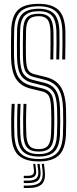

<svg xmlns="http://www.w3.org/2000/svg" viewBox="-20 -827 398 992"><path d="M180.5 -43.8Q139 -43.8 120.5 -64.2Q102 -84.8 100.2 -135.2Q99 -179.5 99.4 -216.8Q99.8 -254 101.5 -290.5H116.5Q115 -250.2 114.6 -215.8Q114.2 -181.2 115.8 -135.8Q117 -93.5 131.1 -75Q145.2 -56.5 180.5 -56.5Q213.5 -56.5 227.9 -74.5Q242.2 -92.5 243.8 -136.2Q244.8 -162 245 -180.5Q245.2 -199 245.1 -217.6Q245 -236.2 244.2 -262.5Q242.8 -315 231.9 -332.1Q221 -349.2 198.8 -354.5L139 -369Q88.2 -381.5 63.6 -418Q39 -454.5 37 -531.8Q36.2 -561.5 36.8 -597.9Q37.2 -634.2 37.8 -668.2Q39.5 -740.5 71.4 -773.9Q103.2 -807.2 179.8 -807.2Q248.2 -807.2 281.6 -775.9Q315 -744.5 317.8 -667.5Q318.2 -645.2 318 -602.9Q317.8 -560.5 316.8 -519.8H301.5Q302.5 -561.8 302.8 -602.8Q303 -643.8 302.2 -666.8Q300 -736.8 270.8 -765.6Q241.5 -794.5 179.8 -794.5Q113 -794.5 83.9 -765.2Q54.8 -736 53.2 -667.5Q52.5 -629.5 52.1 -595.9Q51.8 -562.2 52.5 -532Q54.2 -460 76 -427.6Q97.8 -395.2 143 -384L202.5 -369.2Q229.8 -362.5 243.9 -342Q258 -321.5 259.5 -262.8Q260.2 -237.5 260.5 -218.9Q260.8 -200.2 260.4 -181.2Q260 -162.2 259.2 -135.8Q257.5 -85.8 239.4 -64.8Q221.2 -43.8 180.5 -43.8ZM180.5 -18.2Q125.2 -18.2 98.4 -43.9Q71.5 -69.5 69.5 -134.2Q68.2 -175 68.6 -215.8Q69 -256.5 71 -290.5H86.2Q84.5 -257 83.9 -220.4Q83.2 -183.8 85 -134.2Q86.8 -78 109 -54.5Q131.2 -31 180.5 -31Q229 -31 250.8 -54.9Q272.5 -78.8 274.5 -134.5Q275.8 -171.5 275.9 -197Q276 -222.5 275 -263.2Q273.2 -325 256.8 -350.4Q240.2 -375.8 206 -384.2L146.8 -399Q107.2 -408.8 88.4 -437.1Q69.5 -465.5 67.8 -532.8Q67.2 -558.2 67.5 -598.2Q67.8 -638.2 68.2 -667Q69.8 -731.5 96.9 -756.6Q124 -781.8 179.8 -781.8Q235 -781.8 259.9 -755.4Q284.8 -729 287 -666.2Q287.8 -643.2 287.4 -602.4Q287 -561.5 286 -519.8H270.8Q271.8 -559.5 272 -600.6Q272.2 -641.8 271.5 -666Q269.5 -721.8 248.5 -745.4Q227.5 -769 179.8 -769Q130.8 -769 107.8 -746.5Q84.8 -724 83.8 -666.8Q83.2 -635 82.9 -597.5Q82.5 -560 83.2 -533Q84.5 -470.8 100.5 -446.4Q116.5 -422 150.5 -413.8L209.5 -399.2Q250.8 -389.2 269.5 -358.9Q288.2 -328.5 290.2 -264Q291.2 -228.5 291.2 -201.2Q291.2 -174 290 -134.2Q287.8 -72.5 262.5 -45.4Q237.2 -18.2 180.5 -18.2ZM180.5 7.2Q111.2 7.2 76.4 -23.8Q41.5 -54.8 38.8 -133.2Q37.5 -172 37.9 -213.6Q38.2 -255.2 40.5 -290.5H55.8Q53.8 -254 53.2 -216.8Q52.8 -179.5 54.2 -133.8Q56.5 -63 86.9 -34.2Q117.2 -5.5 180.5 -5.5Q243 -5.5 273 -34.8Q303 -64 305.2 -133.8Q306.5 -168 306.6 -195Q306.8 -222 305.8 -264.5Q303.5 -335.5 281.1 -369Q258.8 -402.5 213.2 -414.2L154.5 -429.2Q126.8 -436 113.2 -455.8Q99.8 -475.5 98.5 -533.5Q98 -558.5 98.2 -595.2Q98.5 -632 99 -666.2Q100 -716.8 119 -736.5Q138 -756.2 179.8 -756.2Q219.5 -756.2 237 -735.8Q254.5 -715.2 256.2 -665.2Q257 -642 256.6 -602Q256.2 -562 255.2 -519.8H240Q241 -562.8 241.2 -602.4Q241.5 -642 240.8 -664.5Q239.2 -709.8 224.9 -726.6Q210.5 -743.5 179.8 -743.5Q144 -743.5 129.6 -725.9Q115.2 -708.2 114.5 -665.2Q114 -626 113.6 -592.6Q113.2 -559.2 114 -534Q115 -482.5 125 -465.8Q135 -449 158.2 -443.5L216.8 -429Q269.5 -416 294.1 -377.5Q318.8 -339 321 -265.2Q322 -230.8 322 -203.1Q322 -175.5 320.8 -133Q317.8 -55.8 283.8 -24.2Q249.8 7.2 180.5 7.2ZM195.8 19.8H207.2L211.2 55Q216.8 103 196.6 123.8Q176.5 144.5 124.5 144.5H102.8V131.8H124.5Q169.5 131.8 187 114Q204.5 96.2 199.8 55ZM151.5 19.8H162.2L166.2 50.8Q169.2 73.5 159.6 83.5Q150 93.5 124.5 93.5H102.8V81.2H124.5Q143 81.2 150 74.1Q157 67 155.2 50.8ZM173.2 19.8H184.8L188.8 53Q193.2 88.2 178.2 103.6Q163.2 119 124.5 119H102.8V106.2H124.5Q156.2 106.2 168.5 93.9Q180.8 81.5 177.2 53Z"/></svg>

Font: Big Shoulders Inline Display Medium
Style: Regular
Weight: 500
Designer: Patric King
Foundry: XO Type Co
Version: Version 1.000